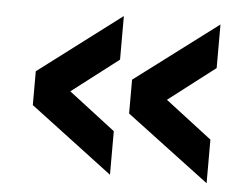

<svg xmlns="http://www.w3.org/2000/svg" viewBox="-42 -584 757 588"><g transform="rotate(5 337.0 -290.0)"><path d="M613 -46 358 -238V-342L613 -534V-400L419 -251V-329L613 -180ZM316 -46 62 -238V-342L316 -534V-400L122 -251V-329L316 -180Z"/></g></svg>

Font: Murecho Thin
Style: Bold
Weight: 700
Version: Version 1.010